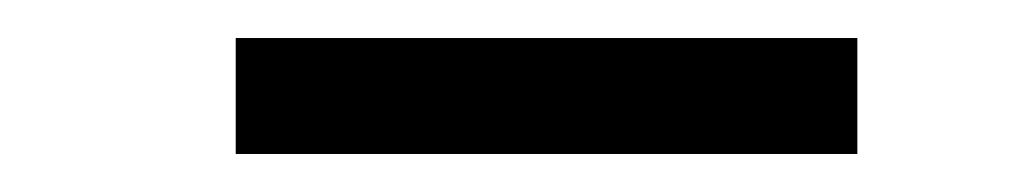

<svg xmlns="http://www.w3.org/2000/svg" viewBox="-20 -679 532 101"><path d="M104 -659H431V-598H104Z"/></svg>

Font: IBM 3270 Semi-Condensed
Style: Condensed
Weight: 400
Monospace: yes
Version: Version 2.3.1